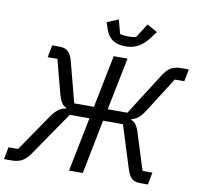

<svg xmlns="http://www.w3.org/2000/svg" viewBox="-106 -1013 1155 1113"><g transform="rotate(10 471.5 -456.5)"><path d="M569 -766C625 -766 666 -788 708 -844L734 -879L673 -913L621 -831C609 -827 592 -825 576 -825C561 -825 540 -827 526 -831L504 -913L437 -885L451 -844C471 -788 508 -766 569 -766ZM-11 0H31C83 0 112 -15 145 -64L320 -319H436L372 0H453L516 -319H633L712 -68C728 -17 749 0 791 0H836L850 -72H792L725 -285C710 -332 696 -345 676 -352L677 -357C704 -363 725 -377 751 -417L884 -626H940L954 -698H915C861 -698 834 -683 804 -636L647 -389H531L593 -698H512L450 -389H334L271 -629C258 -680 234 -698 192 -698H150L136 -626H193L246 -425C260 -378 273 -363 293 -356L292 -351C260 -347 236 -329 208 -289L59 -72H3Z"/></g></svg>

Font: LVC Sans
Style: Italic
Weight: 400
Italic angle: -11.31°
Designer: Mike Abbink, Paul van der Laan, Pieter van Rosmalen
Foundry: Bold Monday
Version: Version 3.0